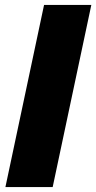

<svg xmlns="http://www.w3.org/2000/svg" viewBox="-20 -760 391 780"><path d="M2 0 159 -740H351L194 0Z"/></svg>

Font: Be Vietnam Pro Black
Style: Italic
Weight: 900
Italic angle: -12°
Designer: Lam Bao, Tony Le, Vietanh Nguyen
Foundry: Yellow Type Foundry
Version: Version 1.002; ttfautohint (v1.8.3)